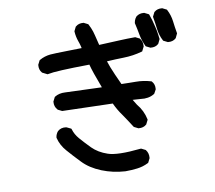

<svg xmlns="http://www.w3.org/2000/svg" viewBox="-89 -878 1178 1053"><g transform="rotate(-10 500.0 -351.0)"><path d="M525.9 72.3Q458 68.4 396 43.5Q333 18.1 293.9 -23.4Q255.4 -63.5 226.6 -96.7Q196.3 -130.9 186 -172.4L185.5 -174.3V-175.8Q186.5 -185.1 190.2 -193.4Q193.8 -201.7 199.7 -208.5L200.2 -209L200.7 -209.5Q219.7 -226.1 247.6 -221.7L249 -221.2L250.5 -220.7L271 -210.9L274.4 -209L275.9 -205.1Q280.3 -190.4 287.8 -177Q295.4 -163.6 306.2 -150.9Q328.6 -125 362.3 -90.3Q378.9 -73.7 399.9 -61Q420.9 -48.3 446.8 -39.6Q498 -21.5 628.9 -35.2H631.8L634.3 -34.2L653.8 -24.4L655.8 -23.4L657.2 -21.5Q671.4 -2.9 668.9 22.5V24.4L668 25.9L658.2 45.4L656.7 48.3L653.8 49.8Q639.2 57.1 623.8 61.8Q608.4 66.4 591.8 68.4Q560.1 72.3 526.4 72.3ZM635.3 -148.4 615.7 -158.2 613.3 -159.7 611.8 -161.6Q588.4 -198.7 563.5 -234.9Q551.3 -251.5 540.8 -269.5Q530.3 -287.6 522 -305.7L243.7 -313.5H241.7L239.7 -314.5L220.2 -324.2L218.8 -325.2L217.3 -326.7Q200.7 -345.2 203.1 -371.1V-373L204.1 -374.5L213.9 -394L215.3 -396.5L217.3 -397.9Q241.7 -413.1 274.9 -411.1L478.5 -403.8Q442.4 -498.5 432.6 -538.1Q385.3 -537.6 346.9 -536.6Q308.6 -535.6 279.8 -534.2Q251 -532.7 231.4 -530.8Q211.9 -528.8 201.2 -526.4L197.8 -525.9L194.8 -527.3L171.4 -539.1L169.4 -540L168.5 -541.5Q153.8 -558.1 156.2 -584V-585.9L157.2 -587.4L167 -606.9L168.5 -609.4L170.9 -610.8Q198.2 -626.5 231 -629.9Q241.2 -630.9 264.4 -631.6Q287.6 -632.3 323.2 -633.1Q358.9 -633.8 406.7 -634.8Q405.3 -642.1 403.3 -649.2Q401.4 -656.2 399.4 -662.6Q397.5 -668.9 395 -675.3Q385.7 -701.2 383.8 -730V-732.4L384.8 -734.9L394.5 -754.4L395.5 -756.3L397 -757.3Q413.6 -772 439.5 -769.5H441.4L442.9 -768.6L462.4 -758.8L465.3 -757.3L466.8 -754.4Q472.2 -744.6 476.6 -734.1Q481 -723.6 484.6 -712.9Q488.3 -702.1 490.7 -690.9Q497.6 -662.6 504.4 -635.3Q582.5 -638.7 621.6 -640.6Q663.1 -642.6 704.1 -642.6H706.5L708.5 -641.6L728 -631.8L730 -630.9L731.4 -628.9Q745.6 -611.3 743.2 -585.9V-584L742.2 -582.5L732.4 -563L730.5 -559.1L726.6 -558.1Q714.4 -554.7 701.9 -552Q689.5 -549.3 676.5 -547.4Q663.6 -545.4 650.1 -544.4Q636.7 -543.5 623 -543Q576.2 -542 530.8 -539.1Q535.2 -524.4 543 -504.6Q550.8 -484.9 561.8 -459.5Q572.8 -434.1 587.4 -402.8Q607.4 -402.3 627 -401.9Q646.5 -401.4 666 -401.4Q709.5 -401.4 750 -389.2L752.4 -388.7L754.4 -386.7Q770 -369.6 767.6 -343.8V-341.8L766.6 -339.8L755.9 -320.3L754.4 -318.4L752 -316.9Q735.8 -307.1 717 -304Q698.2 -300.8 677.7 -303.7L632.8 -306.6L651.4 -276.4Q684.1 -237.3 694.3 -188.5L694.8 -185.1L693.4 -182.1L683.6 -162.6L682.6 -160.6L681.2 -159.7Q664.6 -145 638.7 -147.5H636.7ZM776.9 -572.3 757.3 -582 754.4 -583.5 752.9 -586.4Q737.8 -618.2 731.4 -652.8Q725.6 -685.5 718.3 -716.3L717.8 -718.3V-719.7Q718.8 -726.1 720.5 -731.7Q722.2 -737.3 725.1 -742.4Q728 -747.6 731.9 -752.4L732.4 -752.9L733.4 -753.9Q751 -768.1 776.4 -765.6H778.3L779.8 -764.6L799.3 -754.9L802.7 -752.9L804.2 -749.5Q815.9 -717.8 823.7 -682.6Q826.7 -671.4 828.9 -659.7Q831.1 -647.9 832.8 -636.2Q834.5 -624.5 835.9 -612.3L836.4 -609.9L835 -606.9L825.2 -586.4L824.2 -585L822.8 -583.5Q806.2 -568.8 780.3 -571.3H778.3ZM876.5 -585.9 856.9 -595.7 854 -597.2 852.5 -600.1Q844.2 -615.7 839.1 -632.6Q834 -649.4 832 -667Q828.1 -699.7 822.3 -732.9L821.8 -735.8L823.2 -738.8L833 -758.3L834 -760.3L835.4 -761.2Q852.1 -775.9 877.9 -773.4H879.9L881.3 -772.5L900.9 -762.7L903.8 -761.2L905.3 -758.3Q921.4 -727.5 925.8 -692.4Q929.7 -659.7 935.5 -626.5L936 -623.5L934.6 -620.6L924.8 -600.1L923.8 -598.6L922.4 -597.2Q905.8 -582.5 879.9 -585H877.9Z"/></g></svg>

Font: NaikaiFont
Style: Bold
Weight: 700
Version: Version 1.89